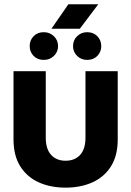

<svg xmlns="http://www.w3.org/2000/svg" viewBox="-20 -849 602 881"><path d="M280.8 12Q211.5 12 157.6 -12.4Q103.6 -36.9 72.8 -86.1Q42 -135.4 42 -209.4V-522.2H190V-217.4Q190 -165.2 214.5 -138.4Q238.9 -111.5 280.8 -111.5Q323.3 -111.5 347.8 -138.4Q372.2 -165.2 372.2 -217.4V-522.2H520.2V-209.4Q520.2 -135.4 489.4 -86.1Q458.6 -36.9 404.4 -12.4Q350.3 12 280.8 12ZM379.9 -574.1Q352.4 -574.1 333.8 -592.5Q315.1 -611 315.1 -637.3Q315.1 -664.4 333.8 -682.8Q352.4 -701.3 379.9 -701.3Q408.8 -701.3 426.7 -682.8Q444.6 -664.4 444.6 -637.3Q444.6 -611 426.7 -592.5Q408.8 -574.1 379.9 -574.1ZM180.9 -574.1Q152 -574.1 134.1 -592.5Q116.2 -611 116.2 -637.3Q116.2 -664.4 134.1 -682.8Q152 -701.3 180.9 -701.3Q208.4 -701.3 227.4 -682.8Q246.4 -664.4 246.4 -637.3Q246.4 -611 227.4 -592.5Q208.4 -574.1 180.9 -574.1ZM216 -717.1 293.7 -829.4H430.9L346.3 -717.1Z"/></svg>

Font: TikTok Sans Light
Style: Regular
Weight: 300
Version: Version 4.000